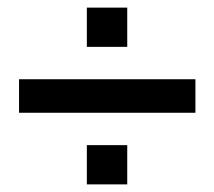

<svg xmlns="http://www.w3.org/2000/svg" viewBox="-20 -589 563 504"><path d="M208 -569H314V-466H208ZM30 -381H493V-293H30ZM208 -208H314V-105H208Z"/></svg>

Font: Mozilla Text BETA SemiBold
Style: Regular
Weight: 600
Designer: Studio DRAMA
Foundry: Studio DRAMA
Version: Version 0.100